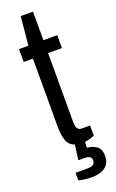

<svg xmlns="http://www.w3.org/2000/svg" viewBox="-166 -715 565 939"><g transform="rotate(-20 117.0 -245.0)"><path d="M141 185Q99 185 70 176V137H134Q172 137 172 108Q172 84 136 84H104L114 6Q84 -5 74.5 -34Q65 -63 65 -102V-459H17V-526H66L80 -675H144V-526H216V-459H144V-102Q144 -78 150.5 -67Q157 -56 175 -56H216V-3Q192 7 165 11L164 41Q189 42 211.5 56.5Q234 71 234 107Q234 140 218.5 156.5Q203 173 181.5 179Q160 185 141 185Z"/></g></svg>

Font: Archivo Condensed
Style: Regular
Weight: 400
Width: 3
Designer: Hector Gatti
Foundry: Omnibus-Type
Version: Version 2.001; ttfautohint (v1.8.3)